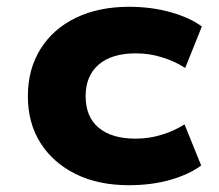

<svg xmlns="http://www.w3.org/2000/svg" viewBox="-20 -534 643 565"><path d="M359 11Q269 11 202.5 -22Q136 -55 99 -113.5Q62 -172 62 -251Q62 -330 99 -389.5Q136 -449 203 -481.5Q270 -514 360 -514Q426 -514 482.5 -498Q539 -482 574 -456L525 -334Q494 -354 456.5 -365.5Q419 -377 380 -377Q309 -377 270.5 -344Q232 -311 232 -251Q232 -190 270.5 -158Q309 -126 379 -126Q419 -126 456 -137.5Q493 -149 523 -168L572 -47Q537 -21 482 -5Q427 11 359 11Z"/></svg>

Font: Nunito Sans 7pt SemiExpanded ExtraBold
Style: Regular
Weight: 800
Width: 6
Designer: Vernon Adams
Foundry: Vernon Adams
Version: Version 3.101;gftools[0.9.27]